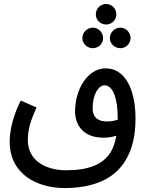

<svg xmlns="http://www.w3.org/2000/svg" viewBox="-20 -764 743 972"><path d="M518 -640C546 -640 569 -663 569 -691C569 -720 546 -744 518 -744C488 -744 465 -720 465 -691C465 -663 488 -640 518 -640ZM450 -520C478 -520 502 -543 502 -571C502 -600 478 -624 450 -624C421 -624 397 -600 397 -571C397 -543 421 -520 450 -520ZM590 -520C617 -520 641 -543 641 -571C641 -600 617 -624 590 -624C560 -624 536 -600 536 -571C536 -543 560 -520 590 -520ZM306 188C444 188 559 147 617 45C649 -8 666 -76 666 -164C666 -310 614 -418 515 -418C422 -418 360 -309 360 -201C360 -130 402 -67 504 -67C525 -67 549 -70 569 -77C564 -47 555 -21 544 0C505 69 428 98 315 98C210 98 121 48 121 -54C121 -109 134 -151 165 -220L85 -255C36 -159 29 -81 29 -47C29 120 171 188 306 188ZM449 -216C449 -285 478 -332 509 -332C554 -332 576 -260 576 -167C576 -164 576 -160 576 -158C559 -152 539 -149 521 -149C481 -149 449 -166 449 -216Z"/></svg>

Font: Noto Sans Arabic UI XCn Md
Style: Regular
Weight: 500
Width: 2
Designer: Monotype Design Team, Nadine Chahine and Nizar Qandah
Foundry: Monotype Imaging Inc.
Version: Version 2.010